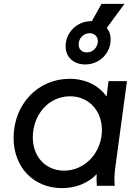

<svg xmlns="http://www.w3.org/2000/svg" viewBox="-20 -957 709 989"><path d="M300 12C369 12 434 -13 478 -60C477 -39 477 -21 479 0H571C568 -33 569 -60 575 -103L634 -539H539L529 -460C489 -516 423 -551 338 -551C175 -551 50 -419 50 -247C50 -96 152 12 300 12ZM149 -249C149 -365 229 -461 341 -461C437 -461 505 -387 505 -287C505 -175 421 -78 310 -78C215 -78 149 -150 149 -249ZM318 -719C318 -660 362 -625 419 -625C492 -625 550 -682 550 -754C550 -778 543 -798 530 -813L621 -937H503L453 -848H450C377 -848 318 -790 318 -719ZM385 -728C385 -760 410 -786 442 -786C466 -786 484 -769 484 -745C484 -713 458 -687 428 -687C402 -687 385 -703 385 -728Z"/></svg>

Font: Mluvka Medium
Style: Italic
Weight: 500
Italic angle: -8°
Designer: Modified by Jiří Krblich, Original typeface by Gumpita Rahayu
Foundry: Gumpita Rahayu & Jiří Krblich
Version: Version 2.000;Glyphs 3.1.1 (3134)